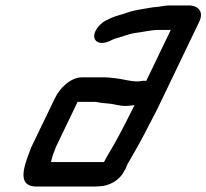

<svg xmlns="http://www.w3.org/2000/svg" viewBox="-20 -635 758 705"><path d="M485 -336C459 -336 433 -344 410 -347L391 -349C383 -350 376 -351 367 -351H281C240 -351 200 -313 181 -273L98 -101C94 -94 92 -86 89 -79C64 -15 45 50 114 50H324C331 50 339 50 344 49C379 49 420 27 436 -7C441 -14 444 -21 446 -27C448 -32 450 -37 455 -44C474 -78 489 -102 508 -139C526 -175 549 -216 566 -252L712 -556C729 -592 708 -615 673 -615H603C589 -615 573 -612 561 -610L540 -608C508 -602 477 -599 448 -589C425 -580 402 -577 380 -565C362 -558 349 -548 337 -532C309 -492 337 -464 382 -484C388 -487 394 -490 399 -492C423 -498 450 -510 477 -514C504 -517 534 -525 560 -525H607L517 -338C505 -340 497 -336 485 -336ZM182 -86C183 -91 186 -96 188 -101L265 -261H324C328 -261 332 -261 337 -260L354 -257C361 -256 369 -256 377 -255C401 -253 416 -246 441 -246C454 -246 463 -248 474 -249C451 -202 423 -148 399 -105C389 -88 369 -55 362 -40H167C171 -55 174 -68 182 -86Z"/></svg>

Font: Electronic
Style: BlkUltIt
Weight: 900
Version: Version 1.011